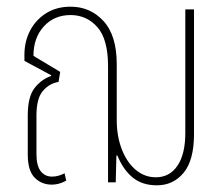

<svg xmlns="http://www.w3.org/2000/svg" viewBox="-20 -545 664 574"><path d="M135 7Q104 7 83.5 -14Q63 -35 63 -83V-200Q63 -256 83.5 -282Q104 -308 133 -318V-320L53 -363V-381Q53 -421 70 -453.5Q87 -486 118 -505.5Q149 -525 191 -525Q250 -525 289.5 -482Q329 -439 329 -353V-186Q329 -138 344 -99Q359 -60 385.5 -37.5Q412 -15 446 -15Q487 -15 510.5 -49.5Q534 -84 534 -148V-517H560V-144Q560 -66 529 -28.5Q498 9 449 9Q405 9 376.5 -14.5Q348 -38 331 -80H328L326 0H303V-347Q303 -428 271 -464Q239 -500 191 -500Q142 -500 111 -466Q80 -432 80 -378L160 -330L155 -300Q128 -296 108.5 -273.5Q89 -251 89 -200V-84Q89 -50 101.5 -33.5Q114 -17 136 -17Q146 -17 156 -20Q166 -23 173 -27L178 -5Q157 7 135 7Z"/></svg>

Font: Noto Sans Thai UI ExtCond Thin
Style: Regular
Weight: 100
Width: 2
Designer: Monotype Design Team
Foundry: Monotype Imaging Inc.
Version: Version 2.000